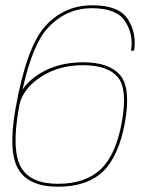

<svg xmlns="http://www.w3.org/2000/svg" viewBox="-20 -700 572 726"><path d="M199.5 6Q88.5 6 49.2 -60.2Q10 -126.5 38.5 -288.5Q80 -522.5 151.2 -601.2Q222.5 -680 329.5 -680Q430.5 -680 464 -626.5Q497.5 -573 487 -508.5H475.5Q485.5 -569 453.5 -619Q421.5 -669 327.5 -669Q229.5 -669 160 -593.5Q102.5 -531 65 -360.5Q86 -393.5 126 -419Q196.5 -464.5 294.5 -464.5Q393 -464.5 434.2 -415.8Q475.5 -367 452.5 -237.5Q429 -108.5 369 -51.2Q309 6 199.5 6ZM53.5 -304Q52 -295.5 50.5 -286.5Q23.5 -131.5 59 -68.2Q94.5 -5 199 -5Q302.5 -5 360.5 -59.8Q418.5 -114.5 440.5 -237.5Q463.5 -364 425 -408.8Q386.5 -453.5 293.5 -453.5Q200.5 -453.5 132 -407.5Q67 -364 53.5 -304Z"/></svg>

Font: Anybody ExtraExpanded Thin
Style: Italic
Weight: 100
Width: 8
Italic angle: -10°
Designer: Tyler Finck
Foundry: Etcetera Type Company
Version: Version 1.010; ttfautohint (v1.8.3) -l 8 -r 50 -G 200 -x 14 